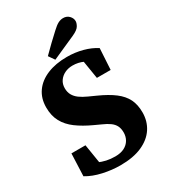

<svg xmlns="http://www.w3.org/2000/svg" viewBox="-216 -982 973 1104"><g transform="rotate(-30 270.5 -430.5)"><path d="M250.6 18.5Q194.6 18.5 135.8 5.5Q77.1 -7.5 33.6 -33.8L39.6 -182.2H132.8L158.8 -20.5L81.5 -44.9V-92.9Q113.2 -75.9 139.4 -64.2Q165.7 -52.5 192.1 -46.6Q218.5 -40.7 250.4 -40.7Q286.1 -40.7 310.5 -53.2Q334.8 -65.8 347.5 -87.7Q360.1 -109.5 360.1 -136.2Q360.1 -162.5 351 -180.6Q341.9 -198.7 323 -212.5Q304.2 -226.4 273.9 -239.5L231.4 -259.1Q172.6 -286.1 131.1 -316.8Q89.6 -347.5 67.8 -387.6Q45.9 -427.8 45.9 -483Q45.9 -543.1 76.5 -586.3Q107 -629.4 163 -652.6Q219 -675.8 294.3 -675.8Q347.8 -675.8 397.3 -662.5Q446.8 -649.2 483.1 -625.2L474.9 -485H383.5L359 -636L439.6 -607.3V-557.3Q399.8 -586.2 367.6 -601.4Q335.4 -616.6 296.8 -616.6Q268.7 -616.6 245.3 -605.4Q221.8 -594.1 207.7 -573.7Q193.6 -553.3 193.6 -525.5Q193.6 -499.5 204.3 -480.2Q215 -461 235 -446.2Q255.1 -431.4 284.7 -418.1L331.8 -396.7Q395.6 -368.2 435.3 -338Q474.9 -307.7 493.3 -270.7Q511.6 -233.6 511.6 -182.8Q511.6 -123.8 481.9 -78.5Q452.1 -33.1 394.1 -7.3Q336.2 18.5 250.6 18.5ZM201.8 -734Q229 -761.8 257.1 -788.5Q285.2 -815.2 312.1 -840Q336.6 -863.1 353.1 -871.6Q369.6 -880.1 386.8 -880.1Q410.6 -880.1 425.9 -864.3Q441.1 -848.4 441.1 -829.1Q441.1 -815.4 430.6 -797.8Q420.1 -780.2 384.7 -764.2Q345.2 -746.5 306.7 -729.5Q268.1 -712.5 229 -694.8Z"/></g></svg>

Font: Source Serif 4 Variable
Style: Regular
Weight: 400
Designer: Frank Grießhammer
Foundry: Adobe
Version: Version 4.005;hotconv 1.1.0;makeotfexe 2.6.0